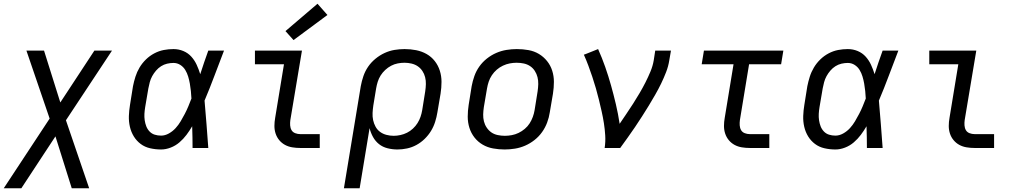

<svg xmlns="http://www.w3.org/2000/svg" viewBox="-40 -790 5460 1025"><path d="M-20 215 225 -157 101 -520H195L282 -243L464 -520H558L312 -148L436 215H343L256 -62L74 215Z M820 8Q790 8 761.5 1.5Q733 -5 711 -21.5Q689 -38 674.5 -61.5Q660 -85 653.5 -113Q647 -141 648 -170.5Q649 -200 654 -230L670 -330Q675 -355 683 -380.5Q691 -406 705 -429.5Q719 -453 739 -472.5Q759 -492 783.5 -505Q808 -518 834 -523Q860 -528 886 -528Q914 -528 939 -517.5Q964 -507 981.5 -487.5Q999 -468 1010 -444Q1021 -420 1029 -394Q1039 -426 1050 -457.5Q1061 -489 1072 -520H1156Q1130 -453 1105 -386Q1080 -319 1052 -253Q1058 -190 1062.5 -126.5Q1067 -63 1072 0H988Q988 -28 987.5 -56Q987 -84 986 -113V-114Q986 -115 986 -115Q986 -115 986 -116Q972 -92 955.5 -70Q939 -48 918 -30Q897 -12 871 -2Q845 8 820 8ZM820 -66Q841 -66 861.5 -77.5Q882 -89 897.5 -106Q913 -123 924.5 -142.5Q936 -162 946.5 -182Q957 -202 965.5 -222.5Q974 -243 982 -264Q981 -284 979 -304Q977 -324 973.5 -343.5Q970 -363 964.5 -381.5Q959 -400 949 -416.5Q939 -433 922.5 -443.5Q906 -454 886 -454Q869 -454 852 -450Q835 -446 820 -436.5Q805 -427 793 -413Q781 -399 772.5 -383.5Q764 -368 759.5 -351Q755 -334 752 -318L735 -218Q732 -200 731 -182.5Q730 -165 732.5 -148Q735 -131 741 -115.5Q747 -100 758.5 -88Q770 -76 786 -71Q802 -66 820 -66Z M1563 0Q1541 0 1520 -3.5Q1499 -7 1481.5 -16.5Q1464 -26 1451 -41.5Q1438 -57 1431.5 -76.5Q1425 -96 1425 -117.5Q1425 -139 1429 -161L1476 -447H1321V-520H1572L1510 -149Q1508 -135 1509 -120.5Q1510 -106 1516.5 -95Q1523 -84 1536 -79Q1549 -74 1563 -74H1667V0ZM1527 -576 1484 -624 1655 -770 1708 -710Z M1796 215 1886 -330Q1891 -357 1900 -383.5Q1909 -410 1925 -433.5Q1941 -457 1964 -476Q1987 -495 2013 -507Q2039 -519 2066 -523.5Q2093 -528 2120 -528Q2152 -528 2182 -522Q2212 -516 2237.5 -501.5Q2263 -487 2281 -464Q2299 -441 2308 -412.5Q2317 -384 2317 -353Q2317 -322 2312 -290L2295 -190Q2291 -165 2283 -139.5Q2275 -114 2261 -91Q2247 -68 2227 -48.5Q2207 -29 2183 -16Q2159 -3 2133 2.5Q2107 8 2082 8Q2055 8 2029 1.5Q2003 -5 1983.5 -20.5Q1964 -36 1951.5 -58.5Q1939 -81 1933 -106L1880 215ZM2062 -65Q2079 -65 2097.5 -69Q2116 -73 2133 -81.5Q2150 -90 2164.5 -103.5Q2179 -117 2189 -133Q2199 -149 2205 -166.5Q2211 -184 2214 -202L2230 -302Q2233 -322 2233.5 -341Q2234 -360 2229.5 -378Q2225 -396 2215 -411Q2205 -426 2190.5 -436Q2176 -446 2157.5 -450.5Q2139 -455 2119 -455Q2102 -455 2083.5 -451.5Q2065 -448 2048 -439Q2031 -430 2016.5 -416.5Q2002 -403 1992 -387Q1982 -371 1976.5 -353.5Q1971 -336 1968 -318L1953 -227Q1950 -207 1949 -187Q1948 -167 1952 -148.5Q1956 -130 1965 -113.5Q1974 -97 1989 -86Q2004 -75 2023 -70Q2042 -65 2062 -65Z M2654 8Q2623 8 2592.5 2.5Q2562 -3 2536.5 -18Q2511 -33 2493 -56Q2475 -79 2466 -107.5Q2457 -136 2457 -167Q2457 -198 2462 -230L2478 -330Q2483 -357 2492.5 -384Q2502 -411 2519 -435Q2536 -459 2559.5 -477.5Q2583 -496 2609.5 -507.5Q2636 -519 2664 -523.5Q2692 -528 2719 -528Q2751 -528 2781.5 -522.5Q2812 -517 2837 -502Q2862 -487 2880.5 -464Q2899 -441 2908 -412.5Q2917 -384 2917 -353Q2917 -322 2912 -290L2895 -190Q2891 -163 2881 -136Q2871 -109 2854 -85Q2837 -61 2813.5 -42.5Q2790 -24 2763.5 -12.5Q2737 -1 2709 3.5Q2681 8 2654 8ZM2655 -65Q2673 -65 2692 -68.5Q2711 -72 2728.5 -80.5Q2746 -89 2761.5 -102Q2777 -115 2787.5 -131.5Q2798 -148 2804.5 -166Q2811 -184 2814 -202L2830 -302Q2833 -322 2833.5 -341Q2834 -360 2829.5 -378Q2825 -396 2815 -411.5Q2805 -427 2790 -437Q2775 -447 2756.5 -451Q2738 -455 2718 -455Q2700 -455 2681.5 -451.5Q2663 -448 2645 -439.5Q2627 -431 2612 -418Q2597 -405 2586 -388.5Q2575 -372 2569 -354Q2563 -336 2560 -318L2543 -218Q2540 -198 2539.5 -179Q2539 -160 2543.5 -142Q2548 -124 2558.5 -108.5Q2569 -93 2583.5 -83Q2598 -73 2617 -69Q2636 -65 2655 -65Z M3188 0Q3193 -34 3191 -67Q3189 -100 3184 -132Q3179 -164 3172 -195Q3165 -226 3157.5 -257Q3150 -288 3141 -319Q3132 -350 3122 -380Q3112 -410 3101 -439.5Q3090 -469 3077 -498L3088 -502L3153 -528Q3174 -481 3191 -432.5Q3208 -384 3222 -334Q3236 -284 3248 -233Q3260 -182 3268 -129Q3286 -156 3304.5 -183Q3323 -210 3340.5 -237.5Q3358 -265 3374.5 -293Q3391 -321 3405.5 -349.5Q3420 -378 3432.5 -408Q3445 -438 3450 -468L3458 -520H3542L3533 -468Q3528 -436 3516 -405Q3504 -374 3489.5 -344Q3475 -314 3458 -284.5Q3441 -255 3423.5 -226Q3406 -197 3387.5 -168.5Q3369 -140 3350 -111.5Q3331 -83 3311 -55.5Q3291 -28 3271 0Z M3963 0Q3941 0 3920 -3.5Q3899 -7 3881.5 -16.5Q3864 -26 3851 -41.5Q3838 -57 3831.5 -76.5Q3825 -96 3825 -117.5Q3825 -139 3829 -161L3876 -447H3706L3718 -520H4142L4130 -447H3959L3910 -149Q3908 -135 3909 -120.5Q3910 -106 3916.5 -95Q3923 -84 3936 -79Q3949 -74 3963 -74H4067V0Z M4420 8Q4390 8 4361.5 1.5Q4333 -5 4311 -21.5Q4289 -38 4274.5 -61.5Q4260 -85 4253.5 -113Q4247 -141 4248 -170.5Q4249 -200 4254 -230L4270 -330Q4275 -355 4283 -380.5Q4291 -406 4305 -429.5Q4319 -453 4339 -472.5Q4359 -492 4383.5 -505Q4408 -518 4434 -523Q4460 -528 4486 -528Q4514 -528 4539 -517.5Q4564 -507 4581.5 -487.5Q4599 -468 4610 -444Q4621 -420 4629 -394Q4639 -426 4650 -457.5Q4661 -489 4672 -520H4756Q4730 -453 4705 -386Q4680 -319 4652 -253Q4658 -190 4662.5 -126.5Q4667 -63 4672 0H4588Q4588 -28 4587.5 -56Q4587 -84 4586 -113V-114Q4586 -115 4586 -115Q4586 -115 4586 -116Q4572 -92 4555.5 -70Q4539 -48 4518 -30Q4497 -12 4471 -2Q4445 8 4420 8ZM4420 -66Q4441 -66 4461.5 -77.5Q4482 -89 4497.5 -106Q4513 -123 4524.5 -142.5Q4536 -162 4546.5 -182Q4557 -202 4565.5 -222.5Q4574 -243 4582 -264Q4581 -284 4579 -304Q4577 -324 4573.5 -343.5Q4570 -363 4564.5 -381.5Q4559 -400 4549 -416.5Q4539 -433 4522.5 -443.5Q4506 -454 4486 -454Q4469 -454 4452 -450Q4435 -446 4420 -436.5Q4405 -427 4393 -413Q4381 -399 4372.5 -383.5Q4364 -368 4359.5 -351Q4355 -334 4352 -318L4335 -218Q4332 -200 4331 -182.5Q4330 -165 4332.5 -148Q4335 -131 4341 -115.5Q4347 -100 4358.5 -88Q4370 -76 4386 -71Q4402 -66 4420 -66Z M5163 0Q5141 0 5120 -3.5Q5099 -7 5081.5 -16.5Q5064 -26 5051 -41.5Q5038 -57 5031.5 -76.5Q5025 -96 5025 -117.5Q5025 -139 5029 -161L5076 -447H4921V-520H5172L5110 -149Q5108 -135 5109 -120.5Q5110 -106 5116.5 -95Q5123 -84 5136 -79Q5149 -74 5163 -74H5267V0Z"/></svg>

Font: Iosevka SS04 Extended Oblique
Style: Regular
Weight: 400
Width: 7
Italic angle: -9°
Monospace: yes
Designer: Belleve Invis
Foundry: Belleve Invis
Version: Version 19.0.0; ttfautohint (v1.8.4)